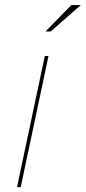

<svg xmlns="http://www.w3.org/2000/svg" viewBox="-20 -758 348 778"><path d="M49 0 161.5 -531H176.5L64 0ZM164.5 -630.5 269 -737.5H307.5L185.5 -630.5Z"/></svg>

Font: Epilogue Thin
Style: Italic
Weight: 250
Italic angle: -12°
Designer: Tyler Finck
Foundry: Etcetera Type Co
Version: Version 2.112